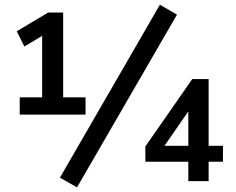

<svg xmlns="http://www.w3.org/2000/svg" viewBox="-20 -766 999 812"><path d="M63.5 -281.2V-354.5H158.2V-614.3L83 -569.3L50.8 -633.8L183.6 -712.9H247.1V-354.5H341.8V-281.2ZM233.4 -14.6 656.2 -746.1 728.5 -704.1 305.7 26.4ZM594.7 -82V-146.5L793 -431.6H862.3V-149.4H922.9V-82H862.3V0H776.4V-82ZM675.8 -149.4H776.4V-294.9Z"/></svg>

Font: Min Sans Medium
Style: Regular
Weight: 500
Designer: Jinseong-Kim, NotoSansCJK, Nunito
Foundry: Jinseong-Kim
Version: Version 1.400;Glyphs 3.1.2 (3151)